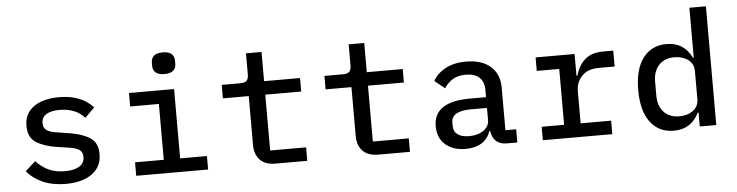

<svg xmlns="http://www.w3.org/2000/svg" viewBox="-46 -964 4573 1192"><g transform="rotate(-5 2240.0 -368.5)"><path d="M81 -88 145 -145Q181 -106 224 -86.5Q267 -67 324 -67Q380 -67 413 -86.5Q446 -106 446 -145Q446 -177 425 -190.5Q404 -204 364 -210L283 -222Q206 -234 158 -265Q110 -296 110 -368Q110 -445 168.5 -486.5Q227 -528 327 -528Q465 -528 539 -446L479 -386Q424 -449 323 -449Q269 -449 240 -430.5Q211 -412 211 -377Q211 -345 232.5 -331Q254 -317 293 -312L374 -299Q451 -287 499 -256.5Q547 -226 547 -154Q547 -76 487 -32Q427 12 322 12Q242 12 181 -14.5Q120 -41 81 -88Z M920 -671V-692Q920 -718 937 -733.5Q954 -749 992 -749Q1030 -749 1047 -733.5Q1064 -718 1064 -692V-671Q1064 -645 1047 -629.5Q1030 -614 992 -614Q954 -614 937 -629.5Q920 -645 920 -671ZM762 -84H941V-432H762V-516H1043V-84H1210V0H762Z M1501 -128V-432H1340V-516H1456Q1484 -516 1495.5 -527.5Q1507 -539 1507 -568V-698H1604V-516H1828V-432H1604V-84H1828V0H1630Q1566 0 1533.5 -34.5Q1501 -69 1501 -128Z M2141 -128V-432H1980V-516H2096Q2124 -516 2135.5 -527.5Q2147 -539 2147 -568V-698H2244V-516H2468V-432H2244V-84H2468V0H2270Q2206 0 2173.5 -34.5Q2141 -69 2141 -128Z M2975 -86H2970Q2955 -39 2915 -13.5Q2875 12 2815 12Q2735 12 2688 -30Q2641 -72 2641 -144Q2641 -297 2867 -297H2968V-340Q2968 -393 2939 -420Q2910 -447 2854 -447Q2807 -447 2774.5 -428Q2742 -409 2720 -374L2657 -425Q2681 -470 2734 -499Q2787 -528 2863 -528Q2960 -528 3015 -480.5Q3070 -433 3070 -347V-82H3137V0H3072Q3028 0 3004 -23Q2980 -46 2975 -86ZM2843 -65Q2897 -65 2932.5 -90Q2968 -115 2968 -153V-230H2868Q2746 -230 2746 -158V-137Q2746 -102 2771.5 -83.5Q2797 -65 2843 -65Z M3296 -84H3436V-432H3296V-516H3539V-381H3545Q3561 -441 3602 -478.5Q3643 -516 3716 -516H3780V-417H3679Q3613 -417 3576 -379Q3539 -341 3539 -283V-84H3729V0H3296Z M4274 -87H4269Q4221 12 4112 12Q4019 12 3966 -58Q3913 -128 3913 -258Q3913 -388 3966 -458Q4019 -528 4112 -528Q4221 -528 4269 -429H4274V-740H4377V0H4274ZM4154 -74Q4205 -74 4239.5 -99.5Q4274 -125 4274 -171V-345Q4274 -391 4239.5 -416.5Q4205 -442 4154 -442Q4092 -442 4057 -404Q4022 -366 4022 -301V-215Q4022 -150 4057 -112Q4092 -74 4154 -74Z"/></g></svg>

Font: Writer Medium
Style: Regular
Weight: 500
Monospace: yes
Designer: Mike Abbink, Paul van der Laan, Pieter van Rosmalen
Foundry: Bold Monday
Version: Version 2.001 2020